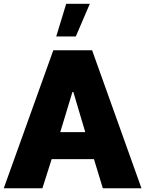

<svg xmlns="http://www.w3.org/2000/svg" viewBox="-25 -1004 774 1024"><path d="M250.5 -155.3 201.2 0H-4.9L259.3 -735.8H466.3L729.5 0H523.4L476.1 -155.3ZM361.3 -513.2 296.4 -299.3H429.7L366.2 -513.2ZM328.1 -983.9H454.1L379.4 -809.6H274.9Z"/></svg>

Font: Estedad-FD Black
Style: Regular
Weight: 900
Designer: Amin Abedi
Version: Version 7.3